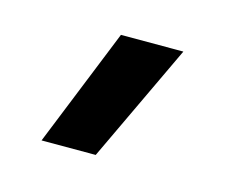

<svg xmlns="http://www.w3.org/2000/svg" viewBox="-46 -110 369 315"><g transform="rotate(15 138.5 47.5)"><path d="M126 -53H232L137 148H45Z"/></g></svg>

Font: Prompt
Style: Regular
Weight: 400
Designer: Katatrad Team
Foundry: CadsonDemak
Version: Version 1.001